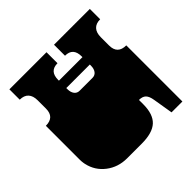

<svg xmlns="http://www.w3.org/2000/svg" viewBox="-184 -880 1050 1050"><g transform="rotate(-45 341.5 -355.0)"><path d="M36 -135Q35 -140 34 -146Q33 -152 32.5 -158.5Q32 -165 32 -171V-172Q32 -185 32 -191Q32 -197 32 -209V-260Q32 -269 32 -273.5Q32 -278 32 -282.5Q32 -287 32 -296V-297Q32 -310 32 -316Q32 -322 32 -334V-434Q99 -434 99 -500V-564Q99 -599 82 -617.5Q65 -636 32 -636V-716H319V-631Q257 -631 257 -564V-492Q257 -468 268 -453.5Q279 -439 298 -439H398Q417 -439 428 -453.5Q439 -468 439 -492V-564Q439 -631 377 -631V-716H654V-636Q621 -636 604 -617.5Q587 -599 587 -564V-500Q587 -434 654 -434V-334Q654 -321 654 -315Q654 -309 654 -297V-296Q654 -287 654 -282.5Q654 -278 654 -273.5Q654 -269 654 -260V0H570L551 -115Q546 -147 532.5 -160.5Q519 -174 492 -174V-141Q492 -64 454.5 -29Q417 6 333 6H221Q152 6 101 -33Q50 -72 36 -135ZM203 -558H495V-501H203Z"/></g></svg>

Font: Danfo
Style: Regular
Weight: 400
Version: Version 1.000;Glyphs 3.2 (3236)